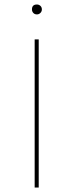

<svg xmlns="http://www.w3.org/2000/svg" viewBox="-20 -833 328 853"><path d="M144 -769Q134 -769 128 -775.5Q122 -782 122 -791Q122 -813 144 -813Q153 -813 159.5 -807Q166 -801 166 -791Q166 -782 159.5 -775.5Q153 -769 144 -769ZM134 0V-658H152V0Z"/></svg>

Font: EauTestSC Thin
Style: Regular
Weight: 250
Designer: Christian Thalmann (Catharsis Fonts)
Version: Version 0.001;PS 000.001;hotconv 1.0.88;makeotf.lib2.5.64775